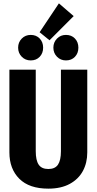

<svg xmlns="http://www.w3.org/2000/svg" viewBox="-20 -1108 576 1144"><path d="M500 -200Q500 -138 474 -89.5Q448 -41 396 -12.5Q344 16 268 16Q154 16 95 -43Q36 -102 36 -200V-693H193V-207Q193 -153 210.5 -127Q228 -101 268 -101Q308 -101 325.5 -127Q343 -153 343 -207V-693H500ZM331 -1088 419 -1012 275 -868 216 -916ZM237 -824Q237 -791 216.5 -769.5Q196 -748 163 -748Q131 -748 109.5 -770Q88 -792 88 -824Q88 -856 109.5 -878Q131 -900 163 -900Q196 -900 216.5 -878.5Q237 -857 237 -824ZM447 -824Q447 -791 426.5 -769.5Q406 -748 373 -748Q341 -748 319.5 -770Q298 -792 298 -824Q298 -856 319.5 -878Q341 -900 373 -900Q406 -900 426.5 -878.5Q447 -857 447 -824Z"/></svg>

Font: Fira Sans Extra Condensed
Style: Bold
Weight: 700
Width: 1
Designer: Carrois Corporate & Edenspiekermann AG
Foundry: Carrois Corporate GbR & Edenspiekermann AG
Version: Version 4.203